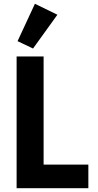

<svg xmlns="http://www.w3.org/2000/svg" viewBox="-20 -997 520 1017"><path d="M448 0H68V-698H211V-125H448ZM284 -919 155 -740 73 -779 165 -977Z"/></svg>

Font: IBM Plex Sans Condensed
Style: Bold
Weight: 700
Width: 3
Designer: Mike Abbink, Paul van der Laan, Pieter van Rosmalen
Foundry: Bold Monday
Version: Version 3.201